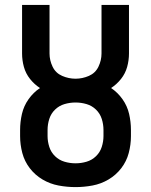

<svg xmlns="http://www.w3.org/2000/svg" viewBox="-20 -755 616 783"><path d="M288 8Q323 8 357.5 1.5Q392 -5 422.5 -23Q453 -41 474.5 -69Q496 -97 505 -131Q514 -165 514 -200V-225Q514 -258 506.5 -290.5Q499 -323 479.5 -350.5Q460 -378 433 -396Q456 -411 473.5 -433Q491 -455 498.5 -482Q506 -509 506 -537V-735H394V-537Q394 -509 381.5 -483Q369 -457 342.5 -445.5Q316 -434 288 -434Q260 -434 233.5 -445.5Q207 -457 194.5 -483Q182 -509 182 -537V-735H70V-537Q70 -509 77.5 -482Q85 -455 102.5 -433Q120 -411 143 -396Q116 -378 96.5 -350.5Q77 -323 69.5 -290.5Q62 -258 62 -225V-200Q62 -165 71 -131Q80 -97 101.5 -69Q123 -41 153.5 -23Q184 -5 218.5 1.5Q253 8 288 8ZM288 -89Q265 -89 243 -95.5Q221 -102 204.5 -118Q188 -134 181 -156Q174 -178 174 -200V-225Q174 -248 181 -270Q188 -292 204.5 -308Q221 -324 243 -330.5Q265 -337 288 -337Q311 -337 333 -330.5Q355 -324 371.5 -308Q388 -292 395 -270Q402 -248 402 -225V-200Q402 -178 395 -156Q388 -134 371.5 -118Q355 -102 333 -95.5Q311 -89 288 -89Z"/></svg>

Font: Iosevka Sparkle Semibold
Style: Regular
Weight: 600
Designer: Belleve Invis
Foundry: Belleve Invis
Version: Version 4.5.0; ttfautohint (v1.8.3)